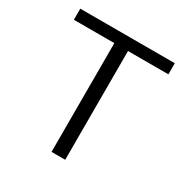

<svg xmlns="http://www.w3.org/2000/svg" viewBox="-159 -823 927 957"><g transform="rotate(30 304.5 -345.0)"><path d="M265.1 0H343.8V-626H576.2V-689.9H32.2V-626H265.1Z"/></g></svg>

Font: HK Grotesk
Style: Regular
Weight: 400
Designer: Alfredo Marco Pradil and Stefan Peev
Foundry: Hanken Design Co.
Version: Version 1.045;PS 001.045;hotconv 1.0.88;makeotf.lib2.5.64775